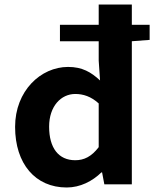

<svg xmlns="http://www.w3.org/2000/svg" viewBox="-20 -818 684 852"><path d="M418 -165C386 -123 353 -107 314 -107C240 -107 198 -161 198 -256C198 -347 251 -401 314 -401C349 -401 384 -390 418 -359ZM644 -708H565V-798H418V-708H246V-635H418V-549L424 -461C384 -498 345 -521 282 -521C161 -521 47 -415 47 -255C47 -91 137 14 276 14C336 14 390 -14 430 -53H433L443 0H565V-635L644 -641Z"/></svg>

Font: Noto Sans T Chinese Bold
Style: Bold
Weight: 700
Designer: Ryoko NISHIZUKA (kana & ideographs); Paul D. Hunt (Latin, Greek & Cyrillic); Wenlong ZHANG (bopomofo); Sandoll Communica
Foundry: Adobe Systems Incorporated
Version: Version 1.000;PS 1;hotconv 1.0.78;makeotf.lib2.5.61930